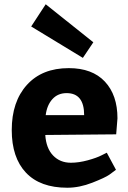

<svg xmlns="http://www.w3.org/2000/svg" viewBox="-20 -869 597 899"><path d="M524 -240 192 -237Q196 -175 228.5 -141Q261 -107 312 -107Q349 -107 391 -118.5Q433 -130 456 -142L480 -154L523 -74Q512 -65 492 -51Q472 -37 412 -13.5Q352 10 295 10Q168 10 101.5 -60.5Q35 -131 35 -260Q35 -393 106 -471.5Q177 -550 302 -550Q412 -550 471 -487Q530 -424 530 -315ZM292 -433Q251 -433 225.5 -405Q200 -377 194 -330H374Q374 -433 292 -433ZM368 -598 126 -745 194 -849 417 -671Z"/></svg>

Font: BitterBold
Style: Bold
Weight: 700
Designer: Sol Matas
Foundry: Sol Matas
Version: Version 001.001